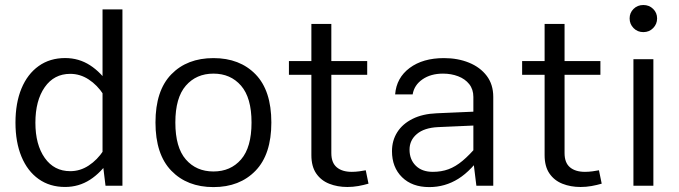

<svg xmlns="http://www.w3.org/2000/svg" viewBox="-20 -742 2714 767"><path d="M469.1 -704.5H389.6V-97.6L401.5 0H469.1ZM41.8 -252.1Q41.8 -174.1 65.8 -116.2Q89.8 -58.4 134.3 -26.8Q178.9 4.9 239.9 4.9Q294.7 4.9 339.5 -23.9Q384.3 -52.8 418.6 -105.3L393.4 -140.7Q368.7 -103.3 334.5 -80.8Q300.3 -58.2 260.7 -58.2Q196.1 -58.2 158.8 -111.1Q121.4 -164.1 121.4 -251.9Q121.4 -340.3 158.7 -393.7Q196 -447 260.6 -447Q300 -447 334.3 -424.6Q368.6 -402.3 393.4 -364.2L418.6 -400.1Q384.3 -452.5 339.7 -481.3Q295 -510.1 240.2 -510.1Q179.2 -510.1 134.5 -478.2Q89.8 -446.3 65.8 -388.5Q41.8 -330.7 41.8 -252.1Z M832.7 -447.9Q901 -447.9 942.9 -399.8Q984.8 -351.7 984.8 -252.6Q984.8 -153.2 943 -105.1Q901.3 -57 832.7 -57Q764 -57 722.3 -105.1Q680.5 -153.2 680.5 -252.6Q680.5 -351.7 722.4 -399.8Q764.3 -447.9 832.7 -447.9ZM832.7 -509.9Q727.4 -509.9 664.3 -445Q601.1 -380.1 601.1 -252.6Q601.1 -125.3 664.4 -60Q727.7 5.4 832.7 5.4Q937.6 5.4 1000.8 -60Q1064 -125.3 1064 -252.6Q1064 -380.1 1001 -445Q937.9 -509.9 832.7 -509.9Z M1441.1 -61.8Q1431 -59.6 1415.4 -57.6Q1399.9 -55.5 1385.3 -55.5Q1346.9 -55.5 1325.3 -73.7Q1303.6 -91.8 1303.6 -130.6V-646.3H1223.9V-122.3Q1223.9 -77.1 1243.2 -49Q1262.5 -20.9 1295.2 -8Q1327.9 5 1367.7 5Q1389.6 5 1411.3 1.2Q1432.9 -2.7 1452.1 -8.3ZM1134.2 -443.2H1446.9V-498.1H1134.2Z M1950.5 -354.8Q1950.5 -404.5 1924.4 -439Q1898.2 -473.5 1853.5 -491.7Q1808.9 -509.9 1753.4 -509.9Q1669.2 -509.9 1616.4 -470.5Q1563.6 -431 1558.5 -365H1628.5Q1634.6 -402.1 1667.7 -425Q1700.8 -447.9 1749.7 -447.9Q1782.6 -447.9 1810.2 -437.3Q1837.8 -426.8 1854.4 -406Q1871 -385.1 1871 -354.8V-97.6L1883 0H1950.5ZM1914 -135.7 1888 -161.1Q1855.9 -123.1 1827.9 -99.7Q1799.9 -76.3 1771.5 -65.9Q1743.1 -55.5 1709 -55.5Q1665.7 -55.5 1640.9 -80.1Q1616 -104.7 1616 -144.2Q1616 -182 1645.4 -206.7Q1674.7 -231.5 1729.6 -234.2L1906.2 -242V-297.4L1724.6 -289.5Q1668.1 -287.2 1628.2 -267.2Q1588.2 -247.3 1567.1 -214.1Q1545.9 -180.8 1545.9 -138.1Q1545.9 -73.6 1586.1 -34.1Q1626.3 5.4 1694.8 5.4Q1758 5.4 1811.2 -28Q1864.5 -61.4 1914 -135.7Z M2372.7 -61.8Q2362.6 -59.6 2347 -57.6Q2331.5 -55.5 2316.9 -55.5Q2278.5 -55.5 2256.9 -73.7Q2235.3 -91.8 2235.3 -130.6V-646.3H2155.6V-122.3Q2155.6 -77.1 2174.9 -49Q2194.2 -20.9 2226.8 -8Q2259.5 5 2299.3 5Q2321.3 5 2342.9 1.2Q2364.5 -2.7 2383.7 -8.3ZM2065.8 -443.2H2378.5V-498.1H2065.8Z M2495.2 -668.4Q2495.2 -645.9 2510.9 -629.8Q2526.7 -613.7 2550 -613.7Q2573.4 -613.7 2589.2 -629.8Q2605 -645.9 2605 -668.4Q2605 -690.9 2589.2 -706.4Q2573.4 -722 2550 -722Q2526.7 -722 2510.9 -706.4Q2495.2 -690.9 2495.2 -668.4ZM2510.4 -505.4V0H2590.1V-505.4Z"/></svg>

Font: Estedad-FD VF
Style: Regular
Weight: 100
Designer: Amin Abedi
Version: Version 7.3